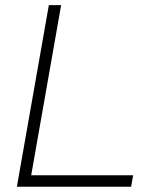

<svg xmlns="http://www.w3.org/2000/svg" viewBox="-20 -713 626 733"><path d="M44.4 0 166.5 -693.4H213.4L99.1 -43.9H488.3L480.5 0Z"/></svg>

Font: Cascadia Code NF ExtraLight
Style: Italic
Weight: 200
Italic angle: -10°
Monospace: yes
Designer: Aaron Bell
Foundry: Saja Typeworks
Version: Version 2404.023; ttfautohint (v1.8.4)